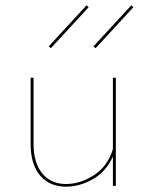

<svg xmlns="http://www.w3.org/2000/svg" viewBox="-20 -698 550 721"><path d="M171 -517 163 -524 305 -678 313 -671ZM339 -517 331 -524 473 -678 481 -671ZM404 -406H415V0H404V-110Q378 -53 328.5 -25Q279 3 228 3Q166 3 130.5 -39Q95 -81 95 -157V-406H106V-157Q106 -87 138.5 -47Q171 -7 228 -7Q281 -7 332.5 -40Q384 -73 404 -138Z"/></svg>

Font: Ysabeau Infant Hairline
Style: Regular
Weight: 100
Designer: Christian Thalmann (Catharsis Fonts)
Version: Version 0.003